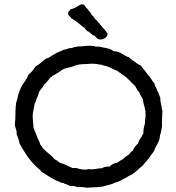

<svg xmlns="http://www.w3.org/2000/svg" viewBox="-20 -881 827 903"><path d="M742 -364C741 -384 733 -399 734 -422C728 -432 726 -445 720 -454C718 -467 708 -473 707 -487C696 -500 688 -517 676 -529C666 -544 653 -557 643 -572C632 -577 622 -583 614 -591C604 -596 595 -603 588 -611C561 -618 549 -640 515 -640C508 -645 501 -649 491 -652C485 -654 476 -656 468 -657C460 -659 452 -661 444 -662C440 -662 435 -661 430 -662C426 -662 423 -665 419 -665C397 -667 381 -665 362 -663C351 -663 340 -662 331 -660C327 -659 323 -656 320 -656C314 -654 309 -655 304 -654C299 -653 296 -650 291 -649C286 -648 282 -648 277 -646C264 -638 247 -635 236 -626C221 -620 213 -608 195 -605C180 -592 166 -579 148 -569C142 -562 138 -554 132 -547C126 -540 118 -535 113 -528C110 -523 108 -515 105 -510L100 -506C99 -504 100 -501 99 -499C98 -498 95 -497 94 -495L91 -490C79 -475 73 -456 66 -436C63 -423 61 -410 56 -399C53 -374 52 -348 52 -321C51 -312 50 -303 50 -295C51 -279 61 -266 58 -250C64 -237 69 -223 72 -206C93 -168 116 -131 146 -102C155 -91 169 -85 176 -72C189 -66 200 -57 212 -50C226 -42 241 -32 257 -27C259 -26 261 -24 264 -23C270 -22 276 -21 282 -19L283 -16C285 -15 287 -16 288 -16C296 -12 304 -10 312 -6C326 -8 336 -4 346 -1C362 -2 375 -1 387 2C418 -1 453 1 479 -8C493 -12 509 -15 521 -22C535 -26 549 -31 559 -39C574 -43 582 -54 597 -58L629 -82C636 -93 651 -98 657 -110C676 -128 690 -152 706 -173C710 -191 724 -205 729 -224C732 -231 731 -239 733 -247C733 -249 735 -251 736 -254C738 -264 739 -274 742 -285C741 -311 743 -335 744 -362C744 -363 743 -364 742 -364ZM663 -362V-359C665 -359 665 -359 665 -358C663 -351 665 -344 665 -337C664 -326 661 -314 662 -301C657 -286 654 -271 654 -252C648 -246 646 -235 640 -230C635 -223 632 -214 629 -206C619 -197 610 -187 605 -173C597 -168 591 -161 586 -154C577 -148 567 -143 561 -134C550 -129 541 -123 532 -116C516 -114 504 -107 495 -97C479 -99 469 -95 460 -90C439 -90 418 -81 397 -86C379 -80 354 -85 339 -91H321C300 -99 284 -110 261 -116C253 -122 246 -129 236 -132C231 -141 223 -146 216 -153C205 -162 192 -174 181 -184C179 -192 174 -195 170 -200C167 -215 158 -225 154 -239C149 -252 144 -266 138 -279L135 -312C135 -321 133 -332 134 -340C134 -349 137 -358 138 -367C140 -376 142 -385 143 -394C149 -401 150 -413 154 -422C161 -431 160 -441 165 -451C171 -462 183 -469 186 -482C198 -492 208 -504 217 -517C222 -517 225 -522 228 -525C232 -528 242 -531 247 -536C258 -540 267 -551 279 -556C289 -561 304 -563 318 -567L337 -574C343 -575 350 -578 356 -578C366 -580 378 -579 389 -580C401 -581 412 -582 424 -581C434 -581 444 -577 455 -577C464 -574 473 -571 484 -569C501 -563 514 -553 532 -548C538 -541 548 -538 554 -531C580 -517 595 -494 616 -476C621 -465 627 -455 635 -447C638 -436 645 -427 651 -417C650 -416 651 -415 652 -414C653 -394 661 -381 663 -362ZM384 -847C378 -855 375 -861 367 -861C360 -862 345 -851 338 -847C330 -843 322 -839 313 -838C309 -831 300 -828 300 -816C302 -805 313 -803 316 -794C341 -783 356 -763 378 -750C380 -743 386 -741 389 -735C404 -732 409 -716 425 -713C431 -708 435 -698 445 -696C464 -692 486 -704 486 -723C484 -723 485 -726 483 -726C476 -740 464 -748 455 -761C445 -772 437 -785 425 -794C422 -802 417 -806 411 -811C408 -819 403 -824 398 -830C395 -837 388 -841 384 -847Z"/></svg>

Font: FuturaRener
Style: Regular
Weight: 400
Designer: BSozoo
Foundry: BSozoo
Version: Version 1.0